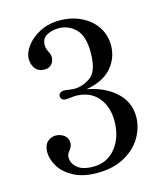

<svg xmlns="http://www.w3.org/2000/svg" viewBox="-113 -822 779 920"><g transform="rotate(-15 277.0 -362.5)"><path d="M505 -199Q505 -148 477.5 -99Q450 -50 393.5 -18Q337 14 255 14Q187 14 140.5 -10.5Q94 -35 71.5 -71.5Q49 -108 49 -144Q49 -178 67 -194.5Q85 -211 107 -211Q131 -211 149.5 -197.5Q168 -184 168 -158Q168 -142 154 -124Q147 -115 144 -109Q141 -103 141 -94Q141 -64 166.5 -42Q192 -20 246 -20Q315 -20 357 -73Q399 -126 399 -206Q399 -279 359.5 -324.5Q320 -370 247 -370Q240 -370 226 -368Q212 -366 202 -366Q190 -366 183 -372Q176 -378 176 -388Q176 -397 183.5 -403Q191 -409 202 -409Q216 -409 228 -406Q244 -404 253 -404Q297 -404 335.5 -432.5Q374 -461 374 -553Q374 -635 338.5 -669.5Q303 -704 254 -704Q223 -704 196.5 -690Q170 -676 170 -642Q170 -629 174 -620Q178 -611 179 -609Q188 -593 188 -579Q188 -557 174.5 -543.5Q161 -530 141 -530Q110 -530 94.5 -550Q79 -570 79 -599Q79 -628 103 -661Q127 -694 170.5 -716.5Q214 -739 268 -739Q328 -739 376 -715.5Q424 -692 450.5 -651.5Q477 -611 477 -561Q477 -497 435 -449Q393 -401 309 -387Q396 -371 450.5 -321.5Q505 -272 505 -199Z"/></g></svg>

Font: Shippori Mincho Medium
Style: Regular
Weight: 500
Designer: FONTDASU
Foundry: FONTDASU / Google Inc. / but / Adobe
Version: Version 3.110; ttfautohint (v1.8.3)